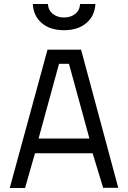

<svg xmlns="http://www.w3.org/2000/svg" viewBox="-20 -946 644 966"><path d="M219 -696H388L575 -1H499L446 -175H156L106 0H29ZM174 -249H430L327 -625H277ZM221 -926Q223 -894 246 -876Q269 -858 302 -858Q336 -858 358.5 -876Q381 -894 383 -926H460Q457 -866 414.5 -830Q372 -794 302 -794Q232 -794 190 -830Q148 -866 145 -926Z"/></svg>

Font: TitilliumText22L 400 wt
Style: 400 wt
Weight: 400
Designer: Campivisivi
Foundry: Campivisivi
Version: 1.000